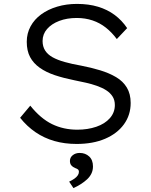

<svg xmlns="http://www.w3.org/2000/svg" viewBox="-20 -727 772 983"><path d="M372 10Q311 10 258.5 -5Q206 -20 162 -50Q118 -80 83 -124L135 -186Q188 -120 246.5 -91.5Q305 -63 376 -63Q429 -63 473 -78Q517 -93 542.5 -122Q568 -151 568 -189Q568 -215 556 -233.5Q544 -252 523.5 -265Q503 -278 476 -287.5Q449 -297 420 -303.5Q391 -310 361 -316Q306 -327 261 -342Q216 -357 183.5 -380Q151 -403 134 -435Q117 -467 117 -513Q117 -556 136.5 -592Q156 -628 191 -653.5Q226 -679 273 -693Q320 -707 374 -707Q434 -707 482 -692.5Q530 -678 567 -650.5Q604 -623 631 -583L578 -527Q553 -561 522 -585.5Q491 -610 453.5 -622.5Q416 -635 373 -635Q323 -635 283.5 -620Q244 -605 221 -578.5Q198 -552 198 -517Q198 -489 211 -468.5Q224 -448 249 -434Q274 -420 311.5 -409.5Q349 -399 395 -391Q447 -381 493 -367Q539 -353 574.5 -332Q610 -311 629.5 -278.5Q649 -246 649 -200Q649 -138 614.5 -90.5Q580 -43 518 -16.5Q456 10 372 10ZM356 236 334 203Q349 196 360.5 188Q372 180 378 171Q384 162 384 153Q384 144 378.5 140Q373 136 364 133Q352 128 345 119.5Q338 111 338 97Q338 79 352.5 67.5Q367 56 388 56Q417 56 436.5 74Q456 92 456 125Q456 145 448 161.5Q440 178 426 191Q412 204 394 215.5Q376 227 356 236Z"/></svg>

Font: Lexend Exa Light
Style: Regular
Weight: 300
Designer: Bonnie Shaver-Troup, Thomas Jockin
Foundry: Lexend
Version: Version 1.007